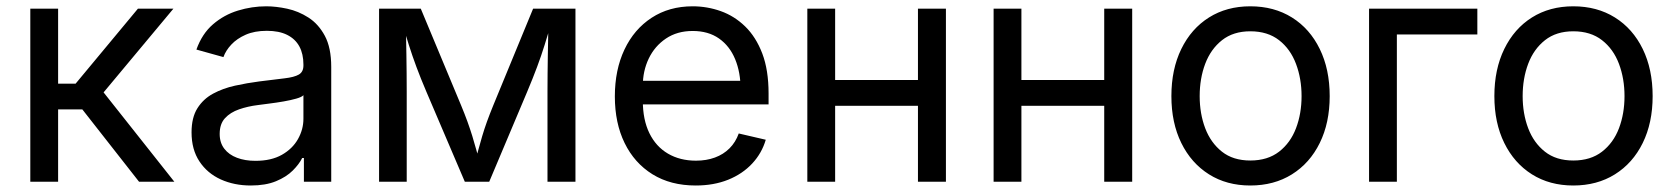

<svg xmlns="http://www.w3.org/2000/svg" viewBox="-20 -568 5233 600"><path d="M74.7 0V-541H161.6V-306.6H216.3L411.1 -541H522L303.7 -279.3L524.9 0H414.6L237.3 -226.1H161.6V0Z M763.7 11.7Q711.9 11.7 669.9 -7.3Q627.9 -26.4 603.3 -63.5Q578.6 -100.6 578.6 -154.3Q578.6 -200.7 596.9 -229.7Q615.2 -258.8 646 -275.4Q676.8 -292 714.4 -300.3Q752 -308.6 790 -313.5Q838.9 -319.8 869.1 -323.2Q899.4 -326.7 913.8 -335Q928.2 -343.3 928.2 -363.3V-366.2Q928.2 -399.4 915.5 -422.9Q902.8 -446.3 877.4 -459Q852.1 -471.7 814 -471.7Q775.4 -471.7 747.8 -459.5Q720.2 -447.3 702.9 -428.7Q685.5 -410.2 678.2 -389.6L593.8 -413.1Q611.3 -462.4 645.5 -491.9Q679.7 -521.5 723.4 -534.9Q767.1 -548.3 812 -548.3Q842.3 -548.3 877.4 -540.8Q912.6 -533.2 943.8 -513.2Q975.1 -493.2 995.1 -456.1Q1015.1 -418.9 1015.1 -358.9V0H929.7V-74.2H924.3Q915 -55.2 895 -35.2Q875 -15.1 842.5 -1.7Q810.1 11.7 763.7 11.7ZM778.3 -65.4Q827.6 -65.4 860.8 -84.2Q894 -103 911.1 -133.3Q928.2 -163.6 928.2 -196.8V-270.5Q922.9 -264.6 905.8 -259.8Q888.7 -254.9 866.2 -251Q843.8 -247.1 822 -244.4Q800.3 -241.7 786.1 -239.7Q754.4 -235.8 727.1 -226.3Q699.7 -216.8 683.1 -198.7Q666.5 -180.7 666.5 -149.4Q666.5 -122.1 680.9 -103.3Q695.3 -84.5 720.5 -75Q745.6 -65.4 778.3 -65.4Z M1164.6 0V-541H1294.9L1420.9 -238.8Q1432.1 -211.9 1440.7 -188.2Q1449.2 -164.6 1455.8 -143.3Q1462.4 -122.1 1468 -101.3Q1473.6 -80.6 1479.5 -59.6H1463.9Q1469.2 -79.6 1474.9 -100.1Q1480.5 -120.6 1486.8 -142.3Q1493.2 -164.1 1501.7 -187.7Q1510.3 -211.4 1521.5 -238.8L1646 -541H1778.3V0H1690.9V-281.2Q1690.9 -310.1 1691.2 -337.6Q1691.4 -365.2 1691.9 -392.6Q1692.4 -419.9 1692.9 -447.5Q1693.4 -475.1 1693.8 -503.9H1704.6Q1692.9 -462.4 1682.1 -428Q1671.4 -393.6 1658.4 -358.9Q1645.5 -324.2 1627.4 -281.2L1508.8 0H1432.6L1312.5 -281.2Q1294.4 -323.7 1281.5 -358.4Q1268.6 -393.1 1257.6 -427.7Q1246.6 -462.4 1234.9 -503.9H1248Q1248.5 -479 1249 -452.1Q1249.5 -425.3 1250 -397Q1250.5 -368.7 1250.7 -339.8Q1251 -311 1251 -281.2V0Z M2154.3 11.7Q2075.7 11.7 2019 -23.4Q1962.4 -58.6 1931.9 -121.1Q1901.4 -183.6 1901.4 -266.6Q1901.4 -349.6 1931.4 -413.1Q1961.4 -476.6 2016.4 -512.5Q2071.3 -548.3 2144.5 -548.3Q2189.9 -548.3 2232.4 -533.2Q2274.9 -518.1 2308.6 -485.4Q2342.3 -452.6 2362.1 -400.9Q2381.8 -349.1 2381.8 -275.9V-241.7H1958V-315.4H2335L2294.4 -288.6Q2294.4 -341.8 2277.3 -383.1Q2260.3 -424.3 2226.8 -447.8Q2193.4 -471.2 2144.5 -471.2Q2096.2 -471.2 2061 -447.5Q2025.9 -423.8 2007.3 -385Q1988.8 -346.2 1988.8 -300.3V-253.4Q1988.8 -193.8 2009.3 -151.9Q2029.8 -109.9 2067.4 -87.9Q2105 -65.9 2154.8 -65.9Q2187.5 -65.9 2214.1 -75.7Q2240.7 -85.4 2259.8 -104.5Q2278.8 -123.5 2288.6 -150.9L2373 -131.3Q2360.8 -89.4 2330.6 -56.9Q2300.3 -24.4 2255.4 -6.3Q2210.4 11.7 2154.3 11.7Z M2868.7 -317.9V-237.3H2568.8V-317.9ZM2589.8 -541V0H2502.9V-541ZM2936 -541V0H2848.6V-541Z M3450.7 -317.9V-237.3H3150.9V-317.9ZM3171.9 -541V0H3085V-541ZM3518.1 -541V0H3430.7V-541Z M3887.2 11.7Q3813.5 11.7 3758.1 -23.2Q3702.6 -58.1 3671.6 -121.1Q3640.6 -184.1 3640.6 -267.6Q3640.6 -351.6 3671.6 -415Q3702.6 -478.5 3758.1 -513.4Q3813.5 -548.3 3887.2 -548.3Q3961.4 -548.3 4017.3 -513.4Q4073.2 -478.5 4104.2 -415Q4135.3 -351.6 4135.3 -267.6Q4135.3 -184.1 4104.2 -121.1Q4073.2 -58.1 4017.3 -23.2Q3961.4 11.7 3887.2 11.7ZM3887.2 -66.4Q3941.4 -66.4 3977.1 -94Q4012.7 -121.6 4030 -167.2Q4047.4 -212.9 4047.4 -267.6Q4047.4 -322.3 4030 -368.4Q4012.7 -414.6 3977.1 -442.4Q3941.4 -470.2 3887.2 -470.2Q3834 -470.2 3798.8 -442.4Q3763.7 -414.6 3746.3 -368.7Q3729 -322.8 3729 -267.6Q3729 -212.9 3746.3 -167.2Q3763.7 -121.6 3798.6 -94Q3833.5 -66.4 3887.2 -66.4Z M4596.7 -541V-460.4H4345.2V0H4258.3V-541Z M4896.5 11.7Q4822.8 11.7 4767.3 -23.2Q4711.9 -58.1 4680.9 -121.1Q4649.9 -184.1 4649.9 -267.6Q4649.9 -351.6 4680.9 -415Q4711.9 -478.5 4767.3 -513.4Q4822.8 -548.3 4896.5 -548.3Q4970.7 -548.3 5026.6 -513.4Q5082.5 -478.5 5113.5 -415Q5144.5 -351.6 5144.5 -267.6Q5144.5 -184.1 5113.5 -121.1Q5082.5 -58.1 5026.6 -23.2Q4970.7 11.7 4896.5 11.7ZM4896.5 -66.4Q4950.7 -66.4 4986.3 -94Q5022 -121.6 5039.3 -167.2Q5056.6 -212.9 5056.6 -267.6Q5056.6 -322.3 5039.3 -368.4Q5022 -414.6 4986.3 -442.4Q4950.7 -470.2 4896.5 -470.2Q4843.3 -470.2 4808.1 -442.4Q4772.9 -414.6 4755.6 -368.7Q4738.3 -322.8 4738.3 -267.6Q4738.3 -212.9 4755.6 -167.2Q4772.9 -121.6 4807.9 -94Q4842.8 -66.4 4896.5 -66.4Z"/></svg>

Font: Inter 17pt
Style: Regular
Weight: 400
Version: Version 4.001;git-66647c0bb